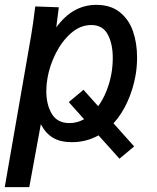

<svg xmlns="http://www.w3.org/2000/svg" viewBox="-26 -580 646 790"><path d="M317.5 -210.5 378 -143Q398 -170.5 412 -205.5Q426 -240.5 432.5 -277.5Q438 -309 438 -341.5Q438 -400 417.2 -438.5Q396.5 -477 349.5 -477Q304.5 -477 266.5 -443.8Q228.5 -410.5 203.2 -360Q178 -309.5 169.5 -259.5Q164.5 -231 164.5 -206Q164.5 -149.5 187.2 -111.5Q210 -73.5 260 -73.5Q291 -73.5 320 -89.5L257 -160ZM117 -538 119 -553.5 216 -550 205.5 -467.5Q241 -515.5 281.8 -537.8Q322.5 -560 370.5 -560Q429 -560 466.5 -530.2Q504 -500.5 521 -451.8Q538 -403 538 -344Q538 -304 531.5 -268.5Q522 -214.5 499 -162.8Q476 -111 441 -72.5L526 22.5L465.5 73L379.5 -23Q329 5 270 5Q222 5 191.5 -13.5Q161 -32 142 -69L94.5 190H-6.5L102 -433Q110.5 -483 117 -538Z"/></svg>

Font: JuliaMono Medium
Style: Italic
Weight: 500
Italic angle: -9°
Monospace: yes
Designer: cormullion
Foundry: corm
Version: Version 0.054; ttfautohint (v1.8.4)